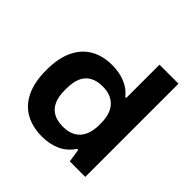

<svg xmlns="http://www.w3.org/2000/svg" viewBox="-190 -884 1055 1055"><g transform="rotate(45 338.0 -356.0)"><path d="M285.1 12Q211.9 12 157.6 -17.6Q103.3 -47.2 73.3 -108.7Q43.3 -170.2 43.3 -264.2Q43.3 -358 73.3 -419.1Q103.3 -480.2 156.4 -509.8Q209.5 -539.4 278.8 -539.4Q315.7 -539.4 348.8 -531.4Q381.9 -523.3 409 -506.8Q436.1 -490.4 454.9 -465.6H462.3V-724.4H610V0H489.6L477.7 -77.4H469.5Q437.9 -30 390.3 -9Q342.7 12 285.1 12ZM328.4 -107.9Q373.4 -107.9 403.2 -125.8Q433 -143.6 447.8 -176.7Q462.6 -209.7 462.6 -256.3V-269.3Q462.6 -304 454.2 -332.1Q445.9 -360.1 428.6 -379.7Q411.3 -399.2 386.2 -409.3Q361.1 -419.5 327.6 -419.5Q281.8 -419.5 252.1 -402.8Q222.5 -386 208 -353.4Q193.4 -320.8 193.4 -272.6V-254Q193.4 -206.6 208.4 -174Q223.3 -141.4 253 -124.7Q282.8 -107.9 328.4 -107.9Z"/></g></svg>

Font: Archivo SemiBold SemiExpanded
Style: Regular
Weight: 600
Width: 6
Version: Version 2.001